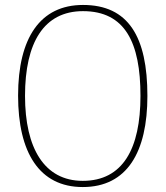

<svg xmlns="http://www.w3.org/2000/svg" viewBox="-20 -745 669 775"><path d="M314 10C493 10 575 -131 575 -358C575 -597 498 -725 315 -725C143 -725 53 -593 53 -359C53 -129 139 10 314 10ZM314 -15C159 -15 81 -147 81 -358C81 -573 157 -700 315 -700C485 -700 547 -573 547 -358C547 -145 476 -15 314 -15Z"/></svg>

Font: Noto Serif Devanagari SemiCondensed Thin
Style: Regular
Weight: 100
Width: 4
Designer: Universal Thirst, Indian Type Foundry and the Monotype Design Team
Foundry: Monotype Imaging Inc.
Version: Version 2.004